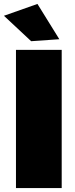

<svg xmlns="http://www.w3.org/2000/svg" viewBox="-31 -954 383 974"><path d="M127 -745 -11 -874 159 -934 270 -755ZM282 0H50V-701H282Z"/></svg>

Font: Argentum Novus Black
Style: Regular
Weight: 900
Designer: Julieta Ulanovsky (font) & Cristiano Sobral (main changes)
Foundry: Julieta Ulanovsky (font) & Cristiano Sobral (main changes)
Version: Version 3.00;November 27, 2020;FontCreator 13.0.0.2655 64-bi